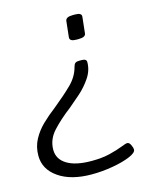

<svg xmlns="http://www.w3.org/2000/svg" viewBox="-159 -599 692 856"><g transform="rotate(-15 187.0 -171.0)"><path d="M246 -321Q268 -321 268 -306Q268 -268 245.5 -234.5Q223 -201 193 -174.5Q163 -148 140 -129Q90 -91 55 -53Q20 -15 20 33Q20 76 59.5 100.5Q99 125 173 125Q222 125 258 116Q294 107 316.5 98Q339 89 346 89Q355 89 361.5 102Q368 115 368 125Q368 139 336 152.5Q304 166 255.5 174.5Q207 183 158 183Q63 183 6 143.5Q-51 104 -51 41Q-51 0 -33 -33.5Q-15 -67 13.5 -94.5Q42 -122 75 -147Q128 -190 162 -223.5Q196 -257 207 -299Q210 -311 215.5 -316Q221 -321 236 -321ZM270 -525Q301 -525 299 -507L291 -433Q290 -415 258 -415H247Q216 -415 217 -433L225 -507Q227 -525 259 -525Z"/></g></svg>

Font: Asap Expanded Expanded Light
Style: Italic
Weight: 300
Width: 7
Italic angle: -6°
Designer: Pablo Cosgaya
Foundry: Omnibus-Type
Version: Version 3.001; ttfautohint (v1.8.4.7-5d5b)